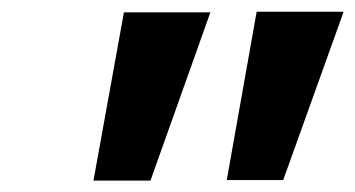

<svg xmlns="http://www.w3.org/2000/svg" viewBox="-20 -743 614 332"><path d="M574.2 -722.7H423.8L372.1 -431.6H469.7ZM343.8 -721.7H194.3L141.6 -430.7H240.2Z"/></svg>

Font: FreeUniversal
Style: BoldItalic
Weight: 700
Italic angle: -11°
Version: Version 1.001